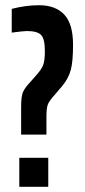

<svg xmlns="http://www.w3.org/2000/svg" viewBox="-20 -716 325 736"><path d="M92 -397 115 -423Q138 -448 145 -465.5Q152 -483 152 -520Q152 -566 138 -581.5Q124 -597 83 -597Q70 -597 25 -591V-682Q79 -696 130 -696Q192 -696 226 -660.5Q260 -625 260 -544Q260 -481 251.5 -448.5Q243 -416 219 -387L191 -354Q168 -329 163 -314.5Q158 -300 158 -268V-200H61V-307Q61 -346 68 -362.5Q75 -379 92 -397ZM54 0V-111H165V0Z"/></svg>

Font: Saira Ultra Condensed
Style: Bold
Weight: 700
Width: 1
Designer: Hector Gatti with collaboration of the Omnibus-Type team
Foundry: Omnibus-Type
Version: Version 1.001; ttfautohint (v1.8)